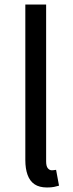

<svg xmlns="http://www.w3.org/2000/svg" viewBox="-20 -816 324 849"><path d="M188 13Q154 13 133 -1Q112 -15 102 -42.5Q92 -70 92 -108V-796H184V-102Q184 -81 191.5 -72Q199 -63 209 -63Q213 -63 217 -63.5Q221 -64 228 -65L241 5Q231 8 219 10.5Q207 13 188 13Z"/></svg>

Font: Noto Sans SC Thin
Style: Regular
Weight: 400
Version: Version 2.004-H2;hotconv 1.0.118;makeotfexe 2.5.65603